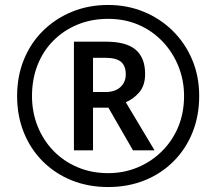

<svg xmlns="http://www.w3.org/2000/svg" viewBox="-20 -744 872 774"><path d="M278 -138V-576H407Q489 -576 527 -543.5Q565 -511 565 -446Q565 -399 541 -371.5Q517 -344 487 -332L603 -138H516L417 -310H355V-138ZM405 -373Q444 -373 465.5 -393Q487 -413 487 -444Q487 -479 467.5 -495Q448 -511 404 -511H355V-373ZM416 10Q336 10 269 -17Q202 -44 152.5 -93.5Q103 -143 76 -210Q49 -277 49 -357Q49 -436 76 -503Q103 -570 153 -619.5Q203 -669 270 -696.5Q337 -724 416 -724Q492 -724 558.5 -697Q625 -670 675.5 -620.5Q726 -571 754.5 -504Q783 -437 783 -357Q783 -277 756 -210Q729 -143 679.5 -93.5Q630 -44 563 -17Q496 10 416 10ZM416 -46Q479 -46 534.5 -69Q590 -92 632.5 -134Q675 -176 698.5 -232.5Q722 -289 722 -357Q722 -421 699 -477.5Q676 -534 635 -577Q594 -620 538.5 -644Q483 -668 416 -668Q349 -668 293 -645Q237 -622 195.5 -580.5Q154 -539 131.5 -482Q109 -425 109 -357Q109 -292 131.5 -235.5Q154 -179 195 -136.5Q236 -94 292.5 -70Q349 -46 416 -46Z"/></svg>

Font: Noto Sans Thai Medium
Style: Regular
Weight: 500
Designer: Monotype Design Team
Foundry: Monotype Imaging Inc.
Version: Version 2.001